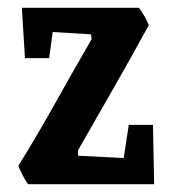

<svg xmlns="http://www.w3.org/2000/svg" viewBox="-20 -472 443 492"><path d="M52 0Q46 -7 37.5 -24Q29 -41 27 -47Q77 -128 120 -205Q163 -282 215 -372L213 -384L115 -390L106 -323H44L36 -452H336Q341 -446 349.5 -431.5Q358 -417 361 -407Q316 -325 271 -246Q226 -167 180 -87V-73L297 -67L310 -152H372L375 0Z"/></svg>

Font: Grenze Gotisch SemiBold
Style: Regular
Weight: 600
Designer: Renata Polastri
Foundry: Omnibus-Type
Version: Version 1.001